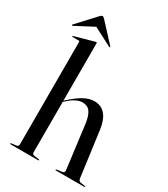

<svg xmlns="http://www.w3.org/2000/svg" viewBox="-227 -978 942 1075"><g transform="rotate(30 244.5 -440.0)"><path d="M156.5 -730.5V-359.5L162.5 -365Q210 -408 243.8 -426Q277.5 -444 309 -444Q398.5 -444 415.5 -320.5L454.5 -29.5Q456.5 -12 471.5 -10L498 -6Q502.5 -5 502.5 -3Q502.5 0 498.5 0H316Q311.5 0 311.5 -3Q311.5 -5.5 317 -6.5L349.5 -11Q366.5 -13.5 364 -29.5L328 -311.5Q321 -360 304.2 -382.5Q287.5 -405 255 -405Q214.5 -405 166 -360L156.5 -351.5V-25.5Q156.5 -13 168.5 -11L200 -6.5Q205 -6 205 -3Q205 0 201 0H21.5Q18.5 0 18.5 -3Q18.5 -5.5 25 -7L56 -11Q68 -13 68 -25V-688.5Q68 -694 62 -694H23Q19.5 -694 19.5 -697Q19.5 -699.5 23.5 -700.5L143.5 -734Q149.5 -736 152 -736Q156.5 -736 156.5 -730.5ZM232 -748Q230.5 -746.5 225.5 -749.5L109.5 -810L-6 -749.5Q-11 -746.5 -13 -748Q-15.5 -750.5 -12 -755L94 -869.5Q103 -879.5 109.5 -879.5Q116 -879.5 125 -869.5L231 -755Q234.5 -750.5 232 -748Z"/></g></svg>

Font: Fraunces144ptRegular
Style: Regular
Weight: 400
Version: Version 1.000;[0bf87f6ff]